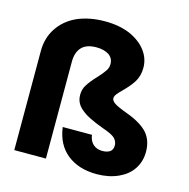

<svg xmlns="http://www.w3.org/2000/svg" viewBox="-112 -878 984 997"><g transform="rotate(15 380.0 -379.0)"><path d="M49 -534C49 -534 49 0 49 0C49 0 219 0 219 0C219 0 219 -522 219 -522C219 -522 219 -522 219 -522C219 -555 228 -581 245 -599C262 -617 289 -626 324 -626C324 -626 324 -626 324 -626C352 -626 374 -620 391 -609C408 -597 416 -581 416 -560C416 -560 416 -560 416 -560C416 -547 412 -534 404 -523C396 -511 384 -496 367 -478C367 -478 367 -478 367 -478C346 -456 331 -437 321 -421C310 -405 305 -387 305 -366C305 -366 305 -366 305 -366C305 -336 317 -311 342 -291C366 -270 407 -250 464 -229C464 -229 464 -229 464 -229C497 -218 519 -207 530 -197C541 -186 547 -173 547 -158C547 -158 547 -158 547 -158C547 -143 542 -132 533 -125C523 -118 509 -114 491 -114C491 -114 491 -114 491 -114C470 -114 454 -120 441 -132C428 -144 421 -160 418 -181C418 -181 261 -181 261 -181C261 -181 261 -181 261 -181C269 -120 293 -73 334 -40C375 -7 428 10 494 10C494 10 494 10 494 10C537 10 576 2 609 -13C642 -28 667 -48 685 -75C703 -102 712 -133 712 -168C712 -168 712 -168 712 -168C712 -208 701 -241 679 -267C656 -293 619 -316 568 -335C568 -335 568 -335 568 -335C530 -349 505 -360 494 -368C482 -376 476 -385 476 -394C476 -394 476 -394 476 -394C476 -399 478 -404 481 -410C484 -415 490 -422 497 -430C504 -437 509 -442 511 -444C511 -444 511 -444 511 -444C534 -467 553 -489 566 -510C579 -531 586 -556 586 -586C586 -586 586 -586 586 -586C586 -619 576 -649 555 -677C534 -705 504 -727 466 -744C427 -760 383 -768 333 -768C333 -768 333 -768 333 -768C275 -768 225 -758 182 -739C139 -719 107 -691 84 -656C61 -621 49 -580 49 -534Z"/></g></svg>

Font: Girnar Poppins
Style: Bold
Weight: 500
Designer: Ninad Kale (Devanagari), Jonny Pinhorn (Latin)
Foundry: Indian Type Foundry
Version: ""